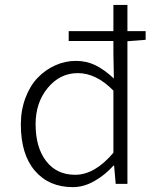

<svg xmlns="http://www.w3.org/2000/svg" viewBox="-20 -749 640 782"><path d="M276.9 13.2Q179.2 13.2 122.1 -53.5Q64.9 -120.1 64.9 -242.2Q64.9 -300.3 83.5 -349.9Q102.1 -399.4 133.1 -431.9Q164.1 -464.4 204.6 -482.7Q245.1 -501 289.1 -501Q332.5 -501 368.9 -483.2Q405.3 -465.3 443.8 -429.2L441.9 -530.8V-582H259.8V-622.1H441.9V-729H499V-622.1H573.2V-586.9L499 -581.1V0H451.2L444.8 -74.2H441.9Q408.2 -36.6 364.7 -11.7Q321.3 13.2 276.9 13.2ZM286.1 -37.1Q366.2 -37.1 441.9 -127V-379.9Q372.1 -451.2 296.9 -451.2Q224.6 -451.2 174.8 -391.4Q125 -331.5 125 -243.2Q125 -148.4 168 -92.8Q210.9 -37.1 286.1 -37.1Z"/></svg>

Font: Office Code Pro D Light
Style: Regular
Weight: 300
Designer: Nathan Rutzky & Paul D. Hunt
Foundry: Adobe Systems Incorporated
Version: Version 1.004;PS 001.004;hotconv 1.0.70;makeotf.lib2.5.58329